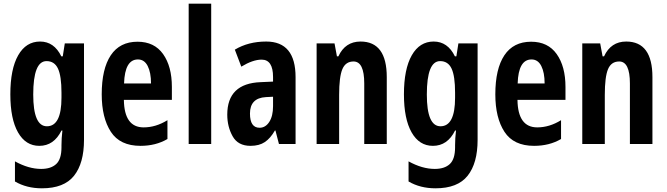

<svg xmlns="http://www.w3.org/2000/svg" viewBox="-20 -780 3611 1040"><path d="M313 -278V-251Q313 -96 234 -96Q160 -96 160 -268Q160 -449 232 -449Q275 -449 294 -408.5Q313 -368 313 -278ZM36 -269Q36 -136 77.5 -63Q119 10 193 10Q272 10 313 -73H318Q313 -31 313 7V18Q313 82 284.5 108.5Q256 135 203 135Q135 135 61 94V203Q124 240 207 240Q327 240 381 172Q435 104 435 -22V-545H331L320 -475H312Q273 -555 197 -555Q121 -555 78.5 -480.5Q36 -406 36 -269Z M531 -269Q531 -142 580.5 -66Q630 10 741 10Q824 10 887 -27V-129Q824 -90 758 -90Q653 -90 651 -239H911V-309Q911 -420 863.5 -487Q816 -554 725 -554Q629 -554 580 -480.5Q531 -407 531 -269ZM798 -328H652Q656 -458 727 -458Q762 -458 780 -422.5Q798 -387 798 -328Z M1124 -760H1002V0H1124Z M1459 -205Q1459 -151 1438.5 -119.5Q1418 -88 1386 -88Q1334 -88 1334 -165Q1334 -249 1420 -254L1459 -256ZM1252 -511 1287 -419Q1350 -457 1397 -457Q1459 -457 1459 -363V-338L1392 -335Q1211 -328 1211 -159Q1211 -94 1240 -42Q1269 10 1337 10Q1384 10 1414.5 -10.5Q1445 -31 1469 -73H1472L1491 0H1581V-362Q1581 -555 1422 -555Q1325 -555 1252 -511Z M1813 -475H1805L1792 -545H1695V0H1817V-266Q1817 -364 1834.5 -405.5Q1852 -447 1895 -447Q1953 -447 1953 -328V0H2075V-362Q2075 -555 1933 -555Q1850 -555 1813 -475Z M2445 -278V-251Q2445 -96 2366 -96Q2292 -96 2292 -268Q2292 -449 2364 -449Q2407 -449 2426 -408.5Q2445 -368 2445 -278ZM2168 -269Q2168 -136 2209.5 -63Q2251 10 2325 10Q2404 10 2445 -73H2450Q2445 -31 2445 7V18Q2445 82 2416.5 108.5Q2388 135 2335 135Q2267 135 2193 94V203Q2256 240 2339 240Q2459 240 2513 172Q2567 104 2567 -22V-545H2463L2452 -475H2444Q2405 -555 2329 -555Q2253 -555 2210.5 -480.5Q2168 -406 2168 -269Z M2663 -269Q2663 -142 2712.5 -66Q2762 10 2873 10Q2956 10 3019 -27V-129Q2956 -90 2890 -90Q2785 -90 2783 -239H3043V-309Q3043 -420 2995.5 -487Q2948 -554 2857 -554Q2761 -554 2712 -480.5Q2663 -407 2663 -269ZM2930 -328H2784Q2788 -458 2859 -458Q2894 -458 2912 -422.5Q2930 -387 2930 -328Z M3252 -475H3244L3231 -545H3134V0H3256V-266Q3256 -364 3273.5 -405.5Q3291 -447 3334 -447Q3392 -447 3392 -328V0H3514V-362Q3514 -555 3372 -555Q3289 -555 3252 -475Z"/></svg>

Font: Noto Sans UI Condensed
Style: Bold
Weight: 700
Width: 3
Designer: Monotype Design Team
Foundry: Monotype Imaging Inc.
Version: 1.001